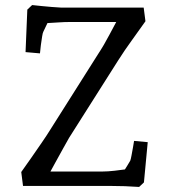

<svg xmlns="http://www.w3.org/2000/svg" viewBox="-20 -735 669 759"><path d="M530 4Q502 2 473.5 1Q445 0 416 0H71L64 -55Q82 -80 103.5 -111Q125 -142 145 -171Q165 -200 176 -218L367 -520Q392 -558 413 -598.5Q434 -639 456 -679L473 -648H253Q235 -648 213 -646.5Q191 -645 171.5 -644Q152 -643 143 -642L182 -674L151 -609Q149 -606 146.5 -590.5Q144 -575 141.5 -556.5Q139 -538 138 -524L81 -529L88 -697L107 -715Q126 -713 145.5 -711Q165 -709 184 -707.5Q203 -706 221 -705H548L555 -651Q527 -611 500 -574Q473 -537 447 -496L253 -190Q246 -178 230 -149Q214 -120 195.5 -86.5Q177 -53 162 -25L146 -57H386Q406 -57 432.5 -60Q459 -63 483.5 -66.5Q508 -70 520 -72L446 -27Q455 -38 465.5 -53Q476 -68 484 -81.5Q492 -95 495 -100Q497 -105 500 -121Q503 -137 506 -154Q509 -171 510 -178L564 -173L549 -14Z"/></svg>

Font: Andada Pro
Style: Regular
Weight: 400
Designer: Carolina Giovagnoli
Foundry: Huerta Tipografica
Version: Version 3.003